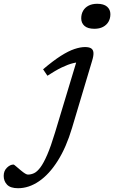

<svg xmlns="http://www.w3.org/2000/svg" viewBox="-206 -756 604 1014"><path d="M223 -659Q223 -681.5 232.8 -698.8Q242.5 -716 261.5 -726Q280.5 -736 307.5 -736Q342 -736 359.5 -720.8Q377 -705.5 377 -681Q377 -658.5 367 -641.2Q357 -624 338.2 -614Q319.5 -604 292.5 -604Q257.5 -604 240.2 -619.2Q223 -634.5 223 -659ZM174.5 -80.5Q144 22 99 93.2Q54 164.5 0.2 201.2Q-53.5 238 -110.5 238Q-151 238 -168.8 219.2Q-186.5 200.5 -186.5 173Q-186.5 146.5 -169.5 129.8Q-152.5 113 -134.5 113Q-132 113 -122 121.8Q-112 130.5 -97 143Q-82 155.5 -73 160.8Q-64 166 -58.5 166Q-42 166 -26 158.5Q-10 151 7 128.5Q24 106 43.2 61.8Q62.5 17.5 84.5 -55.5L205 -454.5L223 -427Q205 -428.5 179.5 -422.2Q154 -416 120.5 -400Q87 -384 44.5 -356L21.5 -390Q74.5 -435 115 -460.8Q155.5 -486.5 187 -497Q218.5 -507.5 243 -507.5Q264 -507.5 275 -500.8Q286 -494 287.5 -478.2Q289 -462.5 280.5 -435Z"/></svg>

Font: Newsreader 8pt
Style: Italic
Weight: 400
Italic angle: -17°
Version: Version 1.003